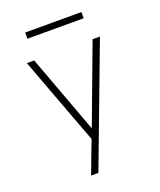

<svg xmlns="http://www.w3.org/2000/svg" viewBox="-162 -1005 924 1106"><g transform="rotate(-20 300.0 -452.0)"><path d="M247 0H202Q212 -26 222 -51.5Q232 -77 241 -103L277 -197L236 -306L76 -735H121L299 -254L479 -735H524ZM472 -866H127V-904H472Z"/></g></svg>

Font: Iosevka Aile Extralight
Style: Regular
Weight: 200
Designer: Belleve Invis
Foundry: Belleve Invis
Version: Version 31.1.0; ttfautohint (v1.8.4)